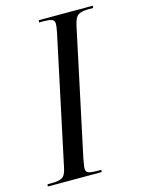

<svg xmlns="http://www.w3.org/2000/svg" viewBox="-138 -778 616 841"><g transform="rotate(-15 170.0 -357.0)"><path d="M-28 0 -26 -10H-4Q23 -10 39 -18Q55 -26 62 -60L186 -642Q189 -657 190 -666Q191 -675 191 -680Q191 -695 178.5 -699.5Q166 -704 142 -704H121L123 -714H368L366 -704H344Q316 -704 300 -695Q284 -686 276 -648L154 -76Q152 -63 150 -52Q148 -41 148 -34Q148 -18 161.5 -14Q175 -10 198 -10H218L216 0Z"/></g></svg>

Font: Noto Serif Display ExtraCondensed
Style: Italic
Weight: 400
Width: 2
Italic angle: -12°
Designer: Monotype Design Team
Foundry: Monotype Imaging Inc.
Version: Version 2.009